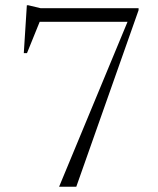

<svg xmlns="http://www.w3.org/2000/svg" viewBox="-20 -706 596 726"><path d="M113.5 -623.5 136.5 -639.5 82 -505H70L81.5 -686H87.5L133.5 -675H504V-667.5L268.5 0H203.5L470.5 -643.5L472.5 -623.5Z"/></svg>

Font: Newsreader 24pt Light
Style: Regular
Weight: 300
Designer: Hugues Gentile
Foundry: Production Type
Version: Version 1.003